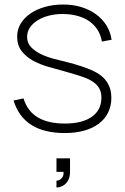

<svg xmlns="http://www.w3.org/2000/svg" viewBox="-20 -575 554 850"><path d="M230 225Q236 225 244 221Q252 217 257.2 208.2Q262.5 199.5 261 186H230V126H290V186Q290 210 280.5 225.5Q271 241 257.2 248Q243.5 255 230 255ZM267 14Q315 14 353 3.2Q391 -7.5 417.8 -27.8Q444.5 -48 458.8 -77Q473 -106 473 -142Q473 -162.5 468 -180.2Q463 -198 452.8 -213Q442.5 -228 426.8 -240.5Q411 -253 389 -263Q369 -272 339 -282Q309 -292 274.5 -300.5Q250.5 -306.5 220 -314.2Q189.5 -322 163 -334.5Q136.5 -347 118.2 -365.5Q100 -384 100 -412Q100 -434 112.2 -452.5Q124.5 -471 145.8 -484.5Q167 -498 195.5 -505.5Q224 -513 256.5 -513Q292.5 -513 322.8 -504.8Q353 -496.5 375.5 -480.8Q398 -465 412.2 -442.2Q426.5 -419.5 431 -391L474 -399Q469 -434 451 -462.8Q433 -491.5 404.8 -512Q376.5 -532.5 339.8 -543.8Q303 -555 259.5 -555Q215.5 -555 178.2 -544.2Q141 -533.5 113.8 -514.5Q86.5 -495.5 71.2 -469.8Q56 -444 56 -413.5Q56 -374 76 -348.5Q96 -323 126.8 -306.2Q157.5 -289.5 193.8 -279.2Q230 -269 263 -260Q294 -251.5 320.2 -243.2Q346.5 -235 362.5 -228.5Q381.5 -220.5 394.2 -211.2Q407 -202 414.8 -191.2Q422.5 -180.5 425.8 -168.5Q429 -156.5 429 -143Q429 -88 386.5 -58Q344 -28 267 -28Q193.5 -28 147.5 -55.2Q101.5 -82.5 84 -139.5L40 -130Q51.5 -93 71.5 -66Q91.5 -39 120 -21.2Q148.5 -3.5 185.2 5.2Q222 14 267 14Z"/></svg>

Font: Vela Sans GX ExtLt
Style: Regular
Weight: 200
Designer: Principal design: Mikhail Sharanda - project Manrope.
Design modification: Ravid Balaliev
Foundry: Mikhail Sharanda
Version: Version 1.001